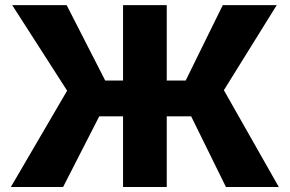

<svg xmlns="http://www.w3.org/2000/svg" viewBox="-20 -748 1159 768"><path d="M647 -727.5V-425.8H722.7L871.1 -727.5H1086.9L875.5 -387.2L1095.2 0H883.8L744.6 -282.7H647V0H472.2V-282.7H377L232.4 0H23.4L248.5 -385.3L28.8 -727.5H246.6L400.9 -425.8H472.2V-727.5Z"/></svg>

Font: Inter Extra Bold
Style: Regular
Weight: 800
Designer: Rasmus Andersson
Foundry: rsms
Version: Version 4.000;git-3c8e0fc